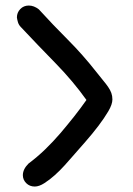

<svg xmlns="http://www.w3.org/2000/svg" viewBox="-20 -604 481 693"><path d="M120.1 -570.3Q170.9 -514.6 224.6 -460.9Q278.3 -407.2 328.1 -343.8Q340.8 -327.1 351.6 -314.5Q362.3 -301.8 370.1 -290.5Q377.9 -279.3 381.8 -268.6Q385.7 -257.8 385.7 -245.1Q385.7 -227.5 371.1 -202.6Q356.4 -177.7 335 -149.4Q313.5 -121.1 288.6 -92.8Q263.7 -64.5 243.2 -41Q230.5 -26.4 213.4 -7.3Q196.3 11.7 177.7 28.3Q159.2 44.9 140.1 57.1Q121.1 69.3 105.5 69.3Q86.9 69.3 74.7 57.1Q62.5 44.9 62.5 28.3Q62.5 6.8 83 -13.7Q114.3 -37.1 143.1 -64.9Q171.9 -92.8 197.8 -123Q223.6 -153.3 247.6 -183.6Q271.5 -213.9 292 -243.2Q244.1 -310.5 180.7 -375.5Q117.2 -440.4 55.7 -505.9Q47.9 -513.7 44.9 -523.4Q42 -533.2 41 -541Q41 -558.6 53.2 -571.3Q65.4 -584 84 -584Q102.5 -584 120.1 -570.3Z"/></svg>

Font: Single Day
Style: Regular
Weight: 400
Designer: DXKorea
Foundry: DXKorea
Version: Version 1.00